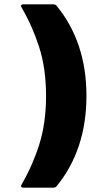

<svg xmlns="http://www.w3.org/2000/svg" viewBox="-20 -777 418 884"><path d="M226 -757Q235 -757 241 -750Q378 -582 378 -336Q378 -88 241 80Q235 87 226 87H87Q80 87 78.5 84Q77 81 77 80Q77 77 79 73Q129 -12 160.5 -111Q192 -210 192 -335Q192 -461 160.5 -559.5Q129 -658 79 -743Q77 -747 77 -750Q77 -757 87 -757Z"/></svg>

Font: LinhAnh ExtBd
Style: Regular
Weight: 800
Designer: Jeremy Tribby
Foundry: Tribby Type
Version: Version 1.408